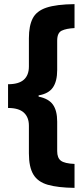

<svg xmlns="http://www.w3.org/2000/svg" viewBox="-20 -743 406 930"><path d="M341 167Q260 166 211.5 152Q163 138 141.5 102Q120 66 120 0V-134Q120 -175 95.5 -197.5Q71 -220 19 -220V-335Q71 -335 95.5 -357Q120 -379 120 -421V-558Q120 -618 138.5 -654Q157 -690 205 -706Q253 -722 341 -723V-607Q301 -605 279 -594.5Q257 -584 257 -546V-404Q257 -349 236 -319Q215 -289 167 -281V-275Q216 -265 236.5 -236Q257 -207 257 -154V-11Q257 22 275 35.5Q293 49 341 51Z"/></svg>

Font: Noto Sans Hebrew ExtraCondensed ExtraBold
Style: Regular
Weight: 800
Width: 2
Designer: Monotype Design Team
Foundry: Monotype Imaging Inc.
Version: Version 2.004; ttfautohint (v1.8.4.7-5d5b)